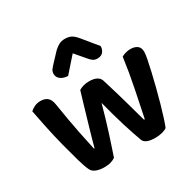

<svg xmlns="http://www.w3.org/2000/svg" viewBox="-157 -880 1067 1056"><g transform="rotate(-30 376.5 -352.5)"><path d="M379 -307Q368 -266 355.5 -224Q343 -182 330.5 -142.5Q318 -103 306.5 -69Q295 -35 287 -11Q276 -3 259 2.5Q242 8 216 8Q187 8 165.5 -0.5Q144 -9 136 -26Q124 -50 109 -102.5Q94 -155 78 -217.5Q62 -280 48.5 -344.5Q35 -409 26 -457Q36 -467 53.5 -475.5Q71 -484 92 -484Q120 -484 136 -470.5Q152 -457 157 -427Q176 -307 193 -223.5Q210 -140 217 -110H221Q225 -127 234.5 -160Q244 -193 256.5 -236Q269 -279 283.5 -328Q298 -377 313 -427Q327 -435 342.5 -439.5Q358 -444 379 -444Q406 -444 424.5 -435Q443 -426 449 -408Q464 -360 477.5 -314Q491 -268 502 -228.5Q513 -189 521.5 -158Q530 -127 535 -110H540Q557 -193 575.5 -283Q594 -373 607 -469Q619 -476 634 -480Q649 -484 664 -484Q690 -484 706.5 -472Q723 -460 723 -433Q723 -419 717 -387.5Q711 -356 701.5 -315.5Q692 -275 680.5 -229.5Q669 -184 657 -141.5Q645 -99 634 -64.5Q623 -30 615 -11Q605 -3 584.5 2.5Q564 8 540 8Q477 8 465 -23Q457 -45 446 -77Q435 -109 423.5 -147Q412 -185 400.5 -226Q389 -267 379 -307ZM378 -622Q353 -593 334 -572.5Q315 -552 294 -527Q265 -528 247.5 -541.5Q230 -555 230 -576Q230 -592 238.5 -603Q247 -614 263 -631L310 -681Q326 -696 342 -704.5Q358 -713 380 -713Q401 -713 417.5 -705.5Q434 -698 454 -674L531 -580Q531 -559 519 -544Q507 -529 482 -529Q465 -529 453.5 -537.5Q442 -546 431 -560Z"/></g></svg>

Font: Baloo Bhaina 2 SemiBold
Style: Regular
Weight: 600
Designer: Yesha Goshar, Manish Minz, Shuchita Grover and Ek Type
Foundry: Ek Type
Version: Version 1.640;hotconv 1.0.111;makeotfexe 2.5.65597; ttfautoh